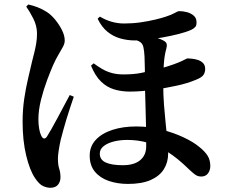

<svg xmlns="http://www.w3.org/2000/svg" viewBox="-20 -805 1040 880"><path d="M438 -728.8Q463.5 -713.4 491.6 -705.3Q519.8 -697.3 548.9 -697.3Q587.9 -697.3 624.4 -702.6Q661 -707.9 691.1 -715.1Q721.1 -722.3 739.4 -728.5Q767 -737.5 781.1 -745.8Q795.1 -754 801.6 -754Q819.2 -754 837.4 -749.1Q855.6 -744.2 868.1 -733.1Q880.7 -722.1 880.7 -703.8Q881.4 -688.4 874.9 -681.3Q868.3 -674.2 857.4 -668.7Q833.4 -657.9 798.1 -649Q762.7 -640.1 724.6 -633.3Q686.6 -626.5 652.9 -623.1Q619.3 -619.6 598.8 -619.6Q563.9 -619.6 531.1 -628.9Q498.3 -638.2 471.9 -660Q445.5 -681.8 427.4 -719.4ZM409.4 -514.7Q429 -500 448.6 -488.6Q468.2 -477.2 492.1 -470.5Q516 -463.9 545.7 -463.9Q591.3 -463.9 624 -470.2Q656.7 -476.5 684.9 -483.2Q715 -490.5 745.1 -499.9Q775.2 -509.3 797.9 -518.5Q816 -526.1 826.4 -531.7Q836.8 -537.3 839.3 -537.3Q844.6 -537.3 857.8 -536.1Q871 -535 885.3 -530.8Q899.5 -526.5 910 -516.7Q920.4 -506.9 920.4 -488.7Q920.4 -473 912.3 -461.3Q904.2 -449.7 878.7 -439.6Q839.2 -422.9 789.8 -412.3Q740.4 -401.8 693.4 -394.5Q660.2 -390.2 632.3 -387.7Q604.4 -385.2 574.9 -385.2Q536.6 -385.2 503.2 -395.3Q469.7 -405.3 443.1 -431.1Q416.4 -456.8 397.1 -504.3ZM578.6 -629.5 617.9 -646.2Q636.5 -644.6 657.4 -640.8Q678.2 -636.9 697.8 -631.5Q717.4 -626 729.3 -619Q742.1 -612.3 744 -603.1Q745.9 -593.9 741.9 -580.2Q733.1 -549.8 730.6 -506.8Q728.1 -463.9 728.1 -422Q728.1 -369.3 731.7 -323.6Q735.3 -278 739.4 -238.4Q743.5 -198.9 747.1 -164.6Q750.7 -130.3 750.7 -101.1Q750.7 -60.7 730.9 -29.3Q711.2 2.1 670.7 20Q630.1 38 566.4 38Q518.7 38 478.6 24.3Q438.6 10.6 414.8 -18.2Q391.1 -47.1 391.1 -91.7Q391.1 -134 418.8 -163.9Q446.5 -193.8 494.8 -209.6Q543.1 -225.4 604.4 -225.4Q664.3 -225.4 719.6 -211.3Q775 -197.1 820.2 -176Q865.5 -154.9 893.5 -131.5Q919.9 -110.5 931.9 -90.7Q943.9 -70.9 943.9 -43.7Q943.9 -25 933.4 -10.4Q922.8 4.1 902.1 4.1Q885.1 4.1 872 -6.4Q858.9 -16.9 846 -29.1Q793.7 -80.4 747.3 -109.5Q700.9 -138.6 656.4 -151.2Q612 -163.7 562.8 -163.7Q530.6 -163.7 501.9 -156.6Q473.3 -149.4 455.3 -135.4Q437.4 -121.3 437.4 -100.8Q437.4 -72.9 464.3 -60.4Q491.2 -47.8 543 -47.8Q594.8 -47.8 622.4 -70.7Q650.1 -93.6 650.1 -134.7Q650.1 -182.8 649.2 -227.6Q648.3 -272.3 647.1 -311.5Q646 -350.7 645.1 -382.7Q644.2 -414.8 644.2 -436.9Q644.2 -461.4 643.9 -490.4Q643.7 -519.3 642.4 -545.6Q641 -572 637.4 -587.9Q633.7 -609.3 613.3 -617.4Q592.9 -625.5 578.6 -629.5ZM100.3 -774.7 109.8 -784.5Q131 -779.7 151.9 -771.9Q172.8 -764 194.9 -749.9Q213.7 -737.9 232.6 -715.2Q251.4 -692.4 264.1 -667Q276.7 -641.5 276.7 -619.5Q276.7 -606.1 269 -591.3Q261.3 -576.5 249 -556.4Q236.8 -536.3 223.3 -506.2Q212.1 -480.7 196.1 -438.3Q180.2 -396 168.1 -348.2Q156 -300.4 156 -258.1Q156 -234 159.7 -213.9Q163.4 -193.7 169.1 -183Q174.8 -171.1 181.7 -170.2Q188.7 -169.4 195.4 -179.4Q202.7 -190.6 215.9 -213.9Q229.2 -237.2 244.4 -265.9Q259.6 -294.6 274.6 -322.5Q289.5 -350.4 299.7 -369.4L318.2 -361.8Q310.4 -339.6 301.9 -313.2Q293.3 -286.9 284.8 -259.5Q276.3 -232.1 269.6 -206.9Q262.9 -181.8 257.9 -162.7Q252.3 -137 248.9 -114.4Q245.5 -91.9 245.5 -78.4Q245.5 -49.8 251.4 -31.7Q257.2 -13.6 257.2 7.2Q257.2 27.9 245.7 41.8Q234.1 55.7 210.5 55.7Q195.6 55.7 177.7 47.9Q159.8 40.1 140.6 11.2Q116.3 -24.4 99.9 -92.5Q83.6 -160.7 83.6 -247.1Q83.6 -301.8 91.1 -352.7Q98.7 -403.5 109.2 -447.2Q119.7 -490.9 126.7 -522.2Q132.5 -544.5 137.5 -565.1Q142.6 -585.7 146.1 -607Q149.6 -628.2 149.6 -651.2Q149.6 -686.7 132.3 -720.5Q115 -754.3 100.3 -774.7Z"/></svg>

Font: Noto Serif JP
Style: Regular
Weight: 200
Designer: Ryoko NISHIZUKA 西塚涼子 (kana & ideographs); Frank Grießhammer (Latin, Greek & Cyrillic); Wenlong ZHANG 张文龙 (bopomofo); San
Foundry: Adobe
Version: Version 2.001;hotconv 1.1.0;makeotfexe 2.6.0